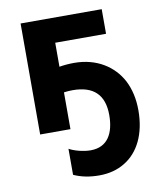

<svg xmlns="http://www.w3.org/2000/svg" viewBox="-87 -615 777 930"><g transform="rotate(-10 301.0 -150.5)"><path d="M306 118C270 118 226 106 201 92V220C238 237 280 245 326 245C374 245 416 234 452 212C524 169 567 83 567 -33C567 -89 556 -138 534 -181C493 -258 412 -313 300 -313C275 -313 251 -311 227 -307V-425H477V-546H78V0H227V-181C242 -183 256 -184 270 -184C373 -184 424 -134 424 -35C424 54 390 118 306 118Z"/></g></svg>

Font: Passageway
Style: Regular
Weight: 700
Foundry: Ascender Corporation
Version: Version 1.11